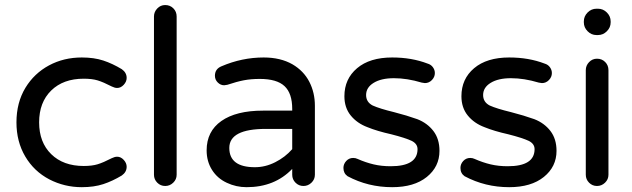

<svg xmlns="http://www.w3.org/2000/svg" viewBox="-20 -739 2533 769"><path d="M177.7 -20.5Q116.2 -52.7 81.1 -112.3Q45.9 -171.9 45.9 -249Q45.9 -328.1 82 -387.7Q117.2 -445.3 176.3 -477.1Q235.4 -508.8 307.6 -508.8Q356.4 -508.8 393.6 -496.6Q430.7 -484.4 467.8 -461.9Q487.3 -448.2 487.3 -426.8Q487.3 -412.1 475.6 -399.4Q463.9 -386.7 449.2 -386.7Q439.5 -386.7 427.7 -392.6Q393.6 -410.2 371.1 -417Q348.6 -423.8 315.4 -423.8Q233.4 -423.8 185.1 -376.5Q136.7 -329.1 136.7 -249Q136.7 -168.9 185.1 -121.6Q233.4 -74.2 315.4 -74.2Q348.6 -74.2 371.1 -81.1Q393.6 -87.9 427.7 -105.5Q439.5 -111.3 449.2 -111.3Q463.9 -111.3 475.6 -98.6Q487.3 -85.9 487.3 -71.3Q487.3 -49.8 467.8 -36.1Q430.7 -13.7 393.6 -1.5Q356.4 10.7 307.6 10.7Q238.3 10.7 177.7 -20.5Z M596.7 -39.1V-672.9Q596.7 -691.4 609.9 -705.1Q623 -718.8 641.6 -718.8Q661.1 -718.8 674.3 -705.6Q687.5 -692.4 687.5 -672.9V-39.1Q687.5 -20.5 673.8 -7.3Q660.2 5.9 641.6 5.9Q623 5.9 609.9 -7.3Q596.7 -20.5 596.7 -39.1Z M888.7 -6.8Q850.6 -24.4 829.1 -58.6Q807.6 -92.8 807.6 -136.7Q807.6 -212.9 866.7 -254.4Q925.8 -295.9 1033.2 -295.9H1150.4V-302.7Q1150.4 -365.2 1119.6 -394Q1088.9 -422.9 1020.5 -422.9Q985.4 -422.9 957 -417.5Q928.7 -412.1 890.6 -399.4L877.9 -397.5Q863.3 -397.5 852.1 -408.7Q840.8 -419.9 840.8 -435.5Q840.8 -462.9 867.2 -473.6Q949.2 -508.8 1036.1 -508.8Q1103.5 -508.8 1151.4 -481.4Q1196.3 -455.1 1218.8 -411.6Q1241.2 -368.2 1241.2 -315.4V-39.1Q1241.2 -20.5 1227.5 -7.3Q1213.9 5.9 1195.3 5.9Q1176.8 5.9 1163.6 -7.3Q1150.4 -20.5 1150.4 -39.1V-62.5Q1080.1 10.7 967.8 10.7Q925.8 10.7 888.7 -6.8ZM1150.4 -141.6V-222.7H1044.9Q898.4 -222.7 898.4 -146.5Q898.4 -69.3 1001 -69.3Q1043 -69.3 1082.5 -89.4Q1122.1 -109.4 1150.4 -141.6Z M1372.1 -33.2Q1355.5 -44.9 1355.5 -66.4Q1355.5 -82 1366.7 -94.2Q1377.9 -106.4 1394.5 -106.4Q1404.3 -106.4 1412.1 -102.5Q1445.3 -87.9 1476.6 -80.6Q1507.8 -73.2 1544.9 -73.2Q1652.3 -73.2 1652.3 -141.6Q1652.3 -163.1 1628.9 -174.8Q1604.5 -186.5 1546.9 -201.2Q1490.2 -213.9 1452.1 -229.5Q1410.2 -245.1 1384.8 -276.4Q1359.4 -307.6 1359.4 -353.5Q1359.4 -422.9 1410.2 -465.8Q1460.9 -508.8 1550.8 -508.8Q1628.9 -508.8 1692.4 -484.4Q1706.1 -480.5 1713.9 -469.7Q1721.7 -459 1721.7 -446.3Q1721.7 -430.7 1710 -418.5Q1698.2 -406.2 1681.6 -406.2L1668.9 -408.2Q1610.4 -425.8 1557.6 -425.8Q1506.8 -425.8 1476.6 -407.2Q1446.3 -388.7 1446.3 -358.4Q1446.3 -330.1 1472.7 -316.4Q1501 -303.7 1557.6 -290Q1610.4 -276.4 1651.4 -261.7Q1691.4 -246.1 1715.8 -214.4Q1740.2 -182.6 1740.2 -134.8Q1740.2 -71.3 1689.5 -30.3Q1638.7 10.7 1550.8 10.7Q1454.1 10.7 1372.1 -33.2Z M1840.8 -33.2Q1824.2 -44.9 1824.2 -66.4Q1824.2 -82 1835.4 -94.2Q1846.7 -106.4 1863.3 -106.4Q1873 -106.4 1880.9 -102.5Q1914.1 -87.9 1945.3 -80.6Q1976.6 -73.2 2013.7 -73.2Q2121.1 -73.2 2121.1 -141.6Q2121.1 -163.1 2097.7 -174.8Q2073.2 -186.5 2015.6 -201.2Q1959 -213.9 1920.9 -229.5Q1878.9 -245.1 1853.5 -276.4Q1828.1 -307.6 1828.1 -353.5Q1828.1 -422.9 1878.9 -465.8Q1929.7 -508.8 2019.5 -508.8Q2097.7 -508.8 2161.1 -484.4Q2174.8 -480.5 2182.6 -469.7Q2190.4 -459 2190.4 -446.3Q2190.4 -430.7 2178.7 -418.5Q2167 -406.2 2150.4 -406.2L2137.7 -408.2Q2079.1 -425.8 2026.4 -425.8Q1975.6 -425.8 1945.3 -407.2Q1915 -388.7 1915 -358.4Q1915 -330.1 1941.4 -316.4Q1969.7 -303.7 2026.4 -290Q2079.1 -276.4 2120.1 -261.7Q2160.2 -246.1 2184.6 -214.4Q2209 -182.6 2209 -134.8Q2209 -71.3 2158.2 -30.3Q2107.4 10.7 2019.5 10.7Q1922.9 10.7 1840.8 -33.2Z M2326.2 -39.1V-458Q2326.2 -476.6 2339.4 -490.2Q2352.5 -503.9 2371.1 -503.9Q2390.6 -503.9 2403.8 -490.7Q2417 -477.5 2417 -458V-39.1Q2417 -20.5 2403.3 -7.3Q2389.6 5.9 2371.1 5.9Q2352.5 5.9 2339.4 -7.3Q2326.2 -20.5 2326.2 -39.1ZM2318.4 -649.4V-653.3Q2318.4 -673.8 2333.5 -689Q2348.6 -704.1 2369.1 -704.1H2375Q2395.5 -704.1 2410.6 -689Q2425.8 -673.8 2425.8 -653.3V-649.4Q2425.8 -628.9 2410.6 -613.8Q2395.5 -598.6 2375 -598.6H2369.1Q2348.6 -598.6 2333.5 -613.8Q2318.4 -628.9 2318.4 -649.4Z"/></svg>

Font: jf-openhuninn-2.1
Style: Regular
Weight: 400
Designer: [Kosugi Maru]
Designed by MOTOYA      

[Varela Round]
Joe Prince (Latin component); Avraham Cornfeld (Hebrew component)
Foundry: justfont Co., Ltd.
Version: 2.1